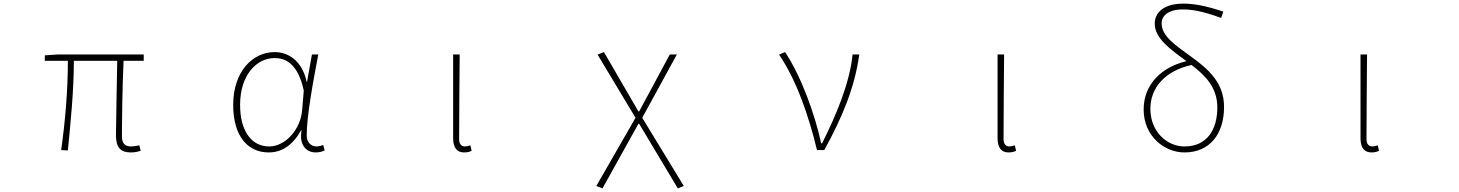

<svg xmlns="http://www.w3.org/2000/svg" viewBox="-20 -827 8040 1058"><path d="M701 13C724 13 739 9 755 4L748 -26C725 -22 712 -20 703 -20C668 -20 652 -37 652 -75C652 -146 654 -351 661 -492H772V-527H299L227 -522V-492H354C354 -330 339 -154 317 0L354 2C369 -152 387 -327 387 -492H626C624 -355 619 -153 619 -81C619 -14 645 13 701 13Z M1461 13C1534 13 1595 -29 1639 -109H1642C1627 -29 1667 13 1720 13C1743 13 1758 7 1769 2L1761 -28C1751 -24 1736 -20 1723 -20C1694 -20 1670 -44 1670 -79C1670 -188 1705 -375 1734 -527H1699L1672 -376H1670C1644 -496 1565 -540 1494 -540C1373 -540 1265 -434 1265 -249C1265 -74 1347 13 1461 13ZM1464 -20C1362 -20 1303 -110 1303 -249C1303 -414 1394 -507 1493 -507C1546 -507 1620 -485 1654 -328L1645 -222C1637 -112 1551 -20 1464 -20Z M2538 13C2556 13 2569 9 2579 4L2572 -26C2559 -22 2551 -20 2541 -20C2524 -20 2510 -33 2510 -59C2510 -217 2512 -368 2513 -527H2477V-66C2477 -10 2500 13 2538 13Z M3300 211 3498 -145H3502L3715 211L3748 198L3519 -178L3710 -527H3671L3502 -213H3498L3308 -540L3273 -526L3482 -178L3266 198Z M4482 0H4522C4621 -179 4690 -345 4715 -527H4678C4663 -368 4584 -185 4510 -37H4505C4469 -204 4392 -412 4306 -540L4273 -526C4368 -387 4436 -191 4482 0Z M5538 13C5556 13 5569 9 5579 4L5572 -26C5559 -22 5551 -20 5541 -20C5524 -20 5510 -33 5510 -59C5510 -217 5512 -368 5513 -527H5477V-66C5477 -10 5500 13 5538 13Z M6507 13C6646 13 6725 -88 6725 -238C6725 -374 6634 -449 6546 -513C6456 -579 6381 -627 6381 -699C6381 -738 6415 -775 6498 -775C6547 -775 6607 -766 6709 -728L6721 -763C6622 -796 6558 -807 6500 -807C6390 -807 6343 -755 6343 -697C6343 -616 6428 -556 6518 -490C6382 -458 6282 -363 6282 -224C6282 -75 6398 13 6507 13ZM6546 -469C6622 -411 6688 -345 6688 -235C6688 -115 6633 -20 6507 -20C6410 -20 6319 -102 6319 -227C6319 -346 6402 -437 6546 -469Z M7538 13C7556 13 7569 9 7579 4L7572 -26C7559 -22 7551 -20 7541 -20C7524 -20 7510 -33 7510 -59C7510 -217 7512 -368 7513 -527H7477V-66C7477 -10 7500 13 7538 13Z"/></svg>

Font: Harano Aji Gothic TW ExtraLight
Style: Regular
Weight: 250
Foundry: Masamichi Hosoda
Version: HaranoAjiGothicTW-ExtraLight version 20230610;ttx 4.39.4